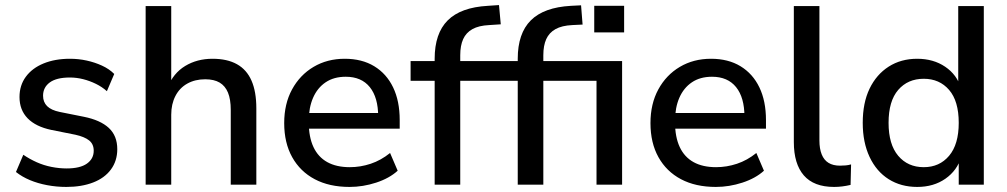

<svg xmlns="http://www.w3.org/2000/svg" viewBox="-20 -729 3975 758"><path d="M242 9Q203 9 166 2Q129 -5 98 -18Q67 -31 43 -50L72 -118Q97 -101 125 -88.5Q153 -76 183.5 -70Q214 -64 243 -64Q296 -64 323 -83Q350 -102 350 -134Q350 -160 332 -174.5Q314 -189 278 -197L183 -216Q121 -229 89 -262Q57 -295 57 -346Q57 -392 82 -426Q107 -460 152 -478.5Q197 -497 256 -497Q290 -497 322 -490Q354 -483 382.5 -470Q411 -457 431 -437L402 -369Q383 -386 358.5 -398Q334 -410 308 -416.5Q282 -423 256 -423Q203 -423 176.5 -403.5Q150 -384 150 -351Q150 -326 166 -310Q182 -294 216 -287L311 -268Q376 -255 409.5 -224Q443 -193 443 -140Q443 -94 418 -60Q393 -26 347.5 -8.5Q302 9 242 9Z M555 0V-705H656V-384H642Q664 -440 711 -468.5Q758 -497 819 -497Q877 -497 915.5 -475.5Q954 -454 973 -410.5Q992 -367 992 -301V0H891V-295Q891 -337 880 -363.5Q869 -390 847 -403Q825 -416 790 -416Q750 -416 719.5 -399Q689 -382 672.5 -350Q656 -318 656 -276V0Z M1360 9Q1280 9 1222.5 -21.5Q1165 -52 1133.5 -108.5Q1102 -165 1102 -243Q1102 -319 1133 -376Q1164 -433 1218 -465Q1272 -497 1341 -497Q1409 -497 1457.5 -467.5Q1506 -438 1532 -384Q1558 -330 1558 -255V-221H1182V-283H1490L1473 -269Q1473 -344 1440 -385Q1407 -426 1345 -426Q1298 -426 1265.5 -404Q1233 -382 1216 -343Q1199 -304 1199 -252V-246Q1199 -188 1217.5 -148.5Q1236 -109 1272 -89Q1308 -69 1361 -69Q1403 -69 1443.5 -82.5Q1484 -96 1520 -125L1550 -55Q1517 -25 1465 -8Q1413 9 1360 9Z M1696 0V-410H1601V-488H1725L1696 -461V-497Q1696 -597 1747.5 -648.5Q1799 -700 1906 -706L1950 -709L1957 -633L1911 -630Q1870 -628 1845 -614Q1820 -600 1808.5 -574.5Q1797 -549 1797 -511V-472L1783 -488H1934V-410H1797V0Z M2024 0V-410H1929V-488H2053L2024 -461V-497Q2024 -597 2075.5 -648.5Q2127 -700 2234 -706L2274 -708L2280 -632L2239 -630Q2198 -628 2173 -614Q2148 -600 2136.5 -574.5Q2125 -549 2125 -511V-476V-488H2436V0H2335V-410H2125V0ZM2326 -601V-706H2444V-601Z M2806 9Q2726 9 2668.5 -21.5Q2611 -52 2579.5 -108.5Q2548 -165 2548 -243Q2548 -319 2579 -376Q2610 -433 2664 -465Q2718 -497 2787 -497Q2855 -497 2903.5 -467.5Q2952 -438 2978 -384Q3004 -330 3004 -255V-221H2628V-283H2936L2919 -269Q2919 -344 2886 -385Q2853 -426 2791 -426Q2744 -426 2711.5 -404Q2679 -382 2662 -343Q2645 -304 2645 -252V-246Q2645 -188 2663.5 -148.5Q2682 -109 2718 -89Q2754 -69 2807 -69Q2849 -69 2889.5 -82.5Q2930 -96 2966 -125L2996 -55Q2963 -25 2911 -8Q2859 9 2806 9Z M3273 9Q3193 9 3153.5 -36.5Q3114 -82 3114 -168V-705H3215V-174Q3215 -142 3224 -119.5Q3233 -97 3251 -86Q3269 -75 3296 -75Q3308 -75 3319 -76Q3330 -77 3340 -80L3338 1Q3321 5 3305 7Q3289 9 3273 9Z M3601 9Q3537 9 3488.5 -21.5Q3440 -52 3413 -109.5Q3386 -167 3386 -244Q3386 -323 3413 -379Q3440 -435 3488.5 -466Q3537 -497 3601 -497Q3665 -497 3711.5 -465.5Q3758 -434 3774 -381H3763V-705H3864V0H3765V-110H3775Q3759 -56 3712.5 -23.5Q3666 9 3601 9ZM3627 -69Q3689 -69 3727 -114Q3765 -159 3765 -244Q3765 -330 3727 -374Q3689 -418 3627 -418Q3564 -418 3526 -374Q3488 -330 3488 -244Q3488 -159 3526 -114Q3564 -69 3627 -69Z"/></svg>

Font: Nunito Sans 12pt ExtraLight 12pt SemiBold
Style: Regular
Weight: 600
Version: Version 3.101;gftools[0.9.27]